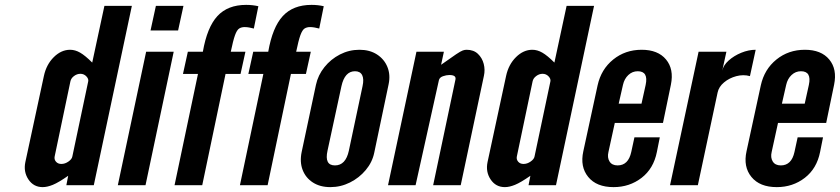

<svg xmlns="http://www.w3.org/2000/svg" viewBox="-20 -759 3443 787"><path d="M155 8Q173.5 8 196.8 -1.5Q220 -11 259.5 -38.5L252 0H364.5L520.5 -735H408L358 -502.5Q329 -531.5 308.5 -543.2Q288 -555 267.5 -555Q231 -555 200.5 -524.8Q170 -494.5 160 -448L84 -95Q75.5 -55 96.5 -23.5Q117.5 8 155 8ZM231.5 -87Q217.5 -87 209.5 -96.2Q201.5 -105.5 204 -117.5L268.5 -425Q271 -438 283.2 -447.2Q295.5 -456.5 309.5 -456.5Q324 -456.5 334 -446Q344 -435.5 341.5 -425L276.5 -117.5Q274.5 -106.5 260.5 -96.8Q246.5 -87 231.5 -87Z M597 -634H710L732 -735H619ZM463 0H576.5L692 -547H579Z M695.5 0H809L904.5 -456H966L986 -547H926Q935.5 -593 943.2 -614.5Q951 -636 960.2 -642Q969.5 -648 983 -648Q992.5 -648 1001.8 -646.2Q1011 -644.5 1020.5 -642L1039 -733.5Q1015.5 -739 989 -739Q913.5 -739 871.2 -693.2Q829 -647.5 811.5 -547H750L730 -456H791.5Z M963.5 0H1077L1172.5 -456H1234L1254 -547H1194Q1203.5 -593 1211.2 -614.5Q1219 -636 1228.2 -642Q1237.5 -648 1251 -648Q1260.5 -648 1269.8 -646.2Q1279 -644.5 1288.5 -642L1307 -733.5Q1283.5 -739 1257 -739Q1181.5 -739 1139.2 -693.2Q1097 -647.5 1079.5 -547H1018L998 -456H1059.5Z M1334 8Q1376.5 8 1414.5 -11Q1452.5 -30 1479.2 -62Q1506 -94 1514 -133L1573 -414Q1581 -452.5 1568 -484.5Q1555 -516.5 1525.2 -535.8Q1495.5 -555 1453.5 -555Q1411 -555 1373.5 -535.8Q1336 -516.5 1309.8 -483.8Q1283.5 -451 1275 -411L1216.5 -136Q1208 -95 1220.5 -62.5Q1233 -30 1262.5 -11Q1292 8 1334 8ZM1353 -81Q1309 -81 1322.5 -141.5L1379.5 -405.5Q1393 -467 1435 -467Q1456.5 -467 1464.5 -451Q1472.5 -435 1466 -405.5L1410 -141.5Q1397 -81 1353 -81Z M1570.5 0H1683.5L1779 -430Q1781.5 -441.5 1795.5 -446.5Q1809.5 -451.5 1822 -451.5Q1850.5 -451.5 1847 -433.5L1755.5 0H1868.5L1963.5 -448Q1969 -472.5 1962.8 -497Q1956.5 -521.5 1939 -538.2Q1921.5 -555 1892.5 -555Q1885 -555 1877 -552.2Q1869 -549.5 1849.5 -536.5Q1830 -523.5 1788 -493.5L1799.5 -547H1687Z M2049.5 8Q2068 8 2091.2 -1.5Q2114.5 -11 2154 -38.5L2146.5 0H2259L2415 -735H2302.5L2252.5 -502.5Q2223.5 -531.5 2203 -543.2Q2182.5 -555 2162 -555Q2125.5 -555 2095 -524.8Q2064.5 -494.5 2054.5 -448L1978.5 -95Q1970 -55 1991 -23.5Q2012 8 2049.5 8ZM2126 -87Q2112 -87 2104 -96.2Q2096 -105.5 2098.5 -117.5L2163 -425Q2165.5 -438 2177.8 -447.2Q2190 -456.5 2204 -456.5Q2218.5 -456.5 2228.5 -446Q2238.5 -435.5 2236 -425L2171 -117.5Q2169 -106.5 2155 -96.8Q2141 -87 2126 -87Z M2495 8Q2560.5 8 2609.8 -30Q2659 -68 2672.5 -136L2684.5 -196H2580.5L2567.5 -136Q2555.5 -81 2511.5 -81Q2488.5 -81 2478.5 -97Q2468.5 -113 2474 -136L2500 -255H2697.5L2730 -412Q2743 -475.5 2710 -515.2Q2677 -555 2610 -555Q2543 -555 2493.5 -515Q2444 -475 2429.5 -409L2371 -139Q2357 -75.5 2391 -33.8Q2425 8 2495 8ZM2516 -334 2533.5 -411Q2539 -436 2555.5 -451.5Q2572 -467 2594 -467Q2638.5 -467 2626.5 -411L2609.5 -334Z M2726.5 0H2840.5L2921.5 -380Q2926.5 -403.5 2947.8 -421.2Q2969 -439 2998 -446.8Q3027 -454.5 3054 -447L3077.5 -555Q3048.5 -555 3018.5 -542.8Q2988.5 -530.5 2966.8 -511Q2945 -491.5 2940.5 -469.5L2957.5 -547H2843.5Z M3164 8Q3229.5 8 3278.8 -30Q3328 -68 3341.5 -136L3353.5 -196H3249.5L3236.5 -136Q3224.5 -81 3180.5 -81Q3157.5 -81 3147.5 -97Q3137.5 -113 3143 -136L3169 -255H3366.5L3399 -412Q3412 -475.5 3379 -515.2Q3346 -555 3279 -555Q3212 -555 3162.5 -515Q3113 -475 3098.5 -409L3040 -139Q3026 -75.5 3060 -33.8Q3094 8 3164 8ZM3185 -334 3202.5 -411Q3208 -436 3224.5 -451.5Q3241 -467 3263 -467Q3307.5 -467 3295.5 -411L3278.5 -334Z"/></svg>

Font: League Gothic SemiExpanded Italic
Style: Regular
Weight: 400
Width: 6
Designer: The League of Moveable Type
Version: Version 1.600; ttfautohint (v1.8.3)